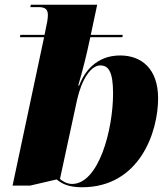

<svg xmlns="http://www.w3.org/2000/svg" viewBox="-20 -780 708 810"><path d="M326 10C569 10 647 -223 647 -365C647 -491 576 -546 487 -546C387 -546 336 -478 314 -419H310C331 -491 347 -557 355 -596L361 -623H496L498 -633H363L390 -760H110L108 -750H142C172 -750 182 -740 182 -716C182 -701 178 -680 172 -653L168 -633H66L64 -623H166L33 3H107L219 -23C241 -5 269 10 326 10ZM284 -4C262 -4 243 -16 233 -25L305 -358C324 -444 363 -504 403 -504C437 -504 457 -479 457 -386C457 -231 396 -4 284 -4Z"/></svg>

Font: Noto Serif Display Black
Style: Italic
Weight: 900
Italic angle: -12°
Designer: Monotype Design Team
Foundry: Monotype Imaging Inc.
Version: Version 2.009